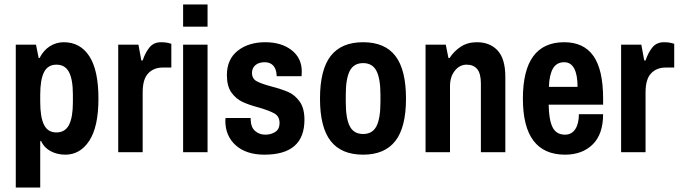

<svg xmlns="http://www.w3.org/2000/svg" viewBox="-20 -685 3057 864"><path d="M423 -241Q423 -115 382 -52Q341 11 274 11Q237 11 207.5 -5Q178 -21 165 -50H161V159H51V-484H142L154 -424H158Q176 -459 204.5 -477Q233 -495 267 -495Q341 -495 382 -432Q423 -369 423 -241ZM161 -259V-226Q161 -158 178 -123.5Q195 -89 234 -89Q273 -89 290.5 -123Q308 -157 308 -225V-259Q308 -327 290.5 -360.5Q273 -394 234 -394Q195 -394 178 -360Q161 -326 161 -259Z M751 -488V-381H712Q672 -381 647 -355Q622 -329 622 -269V0H512V-484H603L616 -413H622Q634 -449 653 -472Q672 -495 705 -495Q724 -495 736 -492Q748 -489 751 -488Z M804 -665H914V-565H804ZM804 -484H914V0H804Z M1338 -363 1337 -342H1225V-344Q1224 -374 1210 -389.5Q1196 -405 1171 -405Q1145 -405 1129.5 -392Q1114 -379 1114 -357Q1114 -331 1135 -319.5Q1156 -308 1201 -296Q1247 -284 1277 -271Q1307 -258 1328.5 -228Q1350 -198 1350 -146Q1350 11 1170 11Q1088 11 1041 -31Q994 -73 994 -142L995 -154H1108V-147Q1109 -112 1128 -95.5Q1147 -79 1174 -79Q1200 -79 1219 -91.5Q1238 -104 1238 -131Q1238 -161 1215.5 -174Q1193 -187 1145 -201Q1100 -213 1071 -226.5Q1042 -240 1021.5 -268.5Q1001 -297 1001 -347Q1001 -418 1049.5 -456.5Q1098 -495 1174 -495Q1246 -495 1292 -459.5Q1338 -424 1338 -363Z M1807 -241Q1807 -112 1759 -50.5Q1711 11 1614 11Q1516 11 1468 -50.5Q1420 -112 1420 -241Q1420 -371 1468 -433Q1516 -495 1614 -495Q1712 -495 1759.5 -433Q1807 -371 1807 -241ZM1536 -259V-225Q1536 -152 1554 -117Q1572 -82 1614 -82Q1656 -82 1674 -117Q1692 -152 1692 -225V-259Q1692 -331 1674 -366Q1656 -401 1614 -401Q1572 -401 1554 -366Q1536 -331 1536 -259Z M2254 -339V0H2144V-309Q2144 -354 2127.5 -374Q2111 -394 2080 -394Q2048 -394 2026.5 -366.5Q2005 -339 2005 -297V0H1895V-484H1986L1998 -424H2003Q2024 -456 2054.5 -475.5Q2085 -495 2126 -495Q2185 -495 2219.5 -457.5Q2254 -420 2254 -339Z M2694 -241V-214H2449Q2450 -146 2466.5 -112.5Q2483 -79 2523 -79Q2552 -79 2568.5 -103.5Q2585 -128 2585 -171H2694Q2694 -81 2647 -35Q2600 11 2523 11Q2333 11 2333 -241Q2333 -495 2519 -495Q2607 -495 2650.5 -433Q2694 -371 2694 -241ZM2450 -294H2579Q2579 -348 2564 -376.5Q2549 -405 2519 -405Q2485 -405 2468.5 -377Q2452 -349 2450 -294Z M3014 -488V-381H2975Q2935 -381 2910 -355Q2885 -329 2885 -269V0H2775V-484H2866L2879 -413H2885Q2897 -449 2916 -472Q2935 -495 2968 -495Q2987 -495 2999 -492Q3011 -489 3014 -488Z"/></svg>

Font: Pragati Narrow
Style: Bold
Weight: 700
Designer: Hector Gatti, Marcela Romero, Pablo Cosgaya and Nicolas Silva
Foundry: Omnibus-Type
Version: Version 1.010; ttfautohint (v1.3)